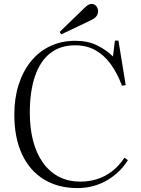

<svg xmlns="http://www.w3.org/2000/svg" viewBox="-20 -945 717 979"><path d="M375 14Q276 14 203.5 -30.5Q131 -75 92 -159Q53 -243 53 -361Q53 -444 75 -513Q97 -582 138 -632.5Q179 -683 236.5 -710Q294 -737 364 -737Q428 -737 475.5 -713.5Q523 -690 556 -657L566 -738H584L621 -511L602 -508Q577 -574 543.5 -619.5Q510 -665 465.5 -689.5Q421 -714 363 -714Q288 -714 236.5 -674Q185 -634 158.5 -556.5Q132 -479 132 -369Q132 -292 148.5 -228Q165 -164 197.5 -117.5Q230 -71 278 -45Q326 -19 390 -19Q434 -19 474.5 -31.5Q515 -44 550.5 -71Q586 -98 615 -141L632 -128Q608 -90 578 -63.5Q548 -37 514.5 -19.5Q481 -2 446 6Q411 14 375 14ZM293 -770 284 -782 409 -903Q422 -916 430.5 -920.5Q439 -925 447 -925Q462 -925 471 -913.5Q480 -902 480 -888Q480 -873 471.5 -862Q463 -851 444 -842Z"/></svg>

Font: Literata 60pt Light
Style: Regular
Weight: 300
Designer: Latin by Veronika Burian and Jose Scaglione. Greek by Irene Vlachou. Cyrillic by Vera Evstafieva.
Foundry: TypeTogether
Version: Version 3.103;gftools[0.9.29]